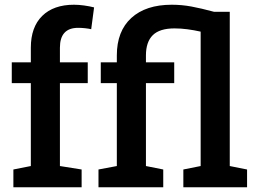

<svg xmlns="http://www.w3.org/2000/svg" viewBox="-20 -792 1094 812"><path d="M36.6 0V-75.2L110.4 -89.8V-440.4H29.8V-528.3H110.4V-590.3Q110.4 -677.2 158.4 -724.6Q206.5 -772 293 -772Q313 -772 335.9 -768.8Q358.9 -765.6 377.9 -760.7L365.7 -668.5Q355.5 -670.9 340.3 -672.6Q325.2 -674.3 310.5 -674.3Q233.4 -674.3 233.4 -590.3V-528.3H351.1V-440.4H233.4V-89.8L325.2 -75.2V0ZM396.5 0V-75.2L474.1 -89.8V-440.4H406.2V-528.3H474.1V-557.6Q474.1 -660.2 535.4 -716.1Q596.7 -772 706.5 -772Q748.5 -772 789.6 -764.4Q830.6 -756.8 884.8 -742.2H951.7V-89.8L1024.9 -75.2V0H755.4V-75.2L828.6 -89.8V-658.2Q800.3 -664.6 772.7 -668.2Q745.1 -671.9 717.8 -671.9Q655.3 -671.9 626.2 -643.3Q597.2 -614.7 597.2 -557.6V-528.3H716.8V-440.4H597.2V-89.8L670.4 -75.2V0Z"/></svg>

Font: Roboto Slab Medium
Style: Regular
Weight: 500
Designer: Google
Version: Version 2.001; ttfautohint (v1.8.3)